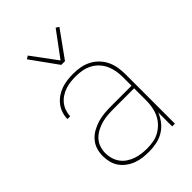

<svg xmlns="http://www.w3.org/2000/svg" viewBox="-223 -843 945 945"><g transform="rotate(-45 250.0 -370.5)"><path d="M242 8Q220 8 198.5 5.5Q177 3 156.5 -4.5Q136 -12 118 -25Q100 -38 87.5 -55.5Q75 -73 69.5 -94.5Q64 -116 64 -138Q64 -162 71 -184.5Q78 -207 94 -225Q110 -243 131 -254.5Q152 -266 174.5 -272.5Q197 -279 220.5 -281Q244 -283 268 -283H409V-345Q409 -366 405 -388Q401 -410 392 -429.5Q383 -449 367.5 -465.5Q352 -482 332.5 -492Q313 -502 291.5 -506Q270 -510 248 -510Q230 -510 211.5 -508Q193 -506 175 -500Q157 -494 141 -483.5Q125 -473 113.5 -458.5Q102 -444 96 -426.5Q90 -409 89 -390H70Q70 -411 77 -431.5Q84 -452 97 -468.5Q110 -485 127.5 -497Q145 -509 165 -516Q185 -523 206 -525.5Q227 -528 248 -528Q273 -528 297 -523.5Q321 -519 342.5 -508Q364 -497 381.5 -479Q399 -461 409.5 -439Q420 -417 424 -393Q428 -369 428 -345V0H409V-97Q399 -72 382.5 -51Q366 -30 343.5 -16.5Q321 -3 295 2.5Q269 8 242 8ZM245 -10Q268 -10 290 -14Q312 -18 331.5 -29Q351 -40 366.5 -56.5Q382 -73 391.5 -93Q401 -113 405 -135.5Q409 -158 409 -180V-265H268Q247 -265 226 -263.5Q205 -262 184.5 -256.5Q164 -251 145 -241Q126 -231 111.5 -216Q97 -201 90 -180.5Q83 -160 83 -139Q83 -120 88.5 -101Q94 -82 105.5 -66Q117 -50 133.5 -39Q150 -28 168.5 -21.5Q187 -15 206.5 -12.5Q226 -10 245 -10ZM237 -600 137 -739 153 -749 250 -618 347 -749 363 -739 263 -600Z"/></g></svg>

Font: Iosevka Thin
Style: Regular
Weight: 100
Monospace: yes
Designer: Belleve Invis
Foundry: Belleve Invis
Version: Version 32.5.0; ttfautohint (v1.8.4)